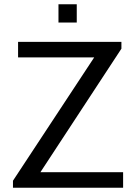

<svg xmlns="http://www.w3.org/2000/svg" viewBox="-20 -883 640 903"><path d="M41 0V-33L423 -613H65V-686H551V-654L170 -73H559V0ZM255 -777V-863H341V-777Z"/></svg>

Font: Chivo Mono Medium Light
Style: Regular
Weight: 300
Monospace: yes
Version: Version 1.008